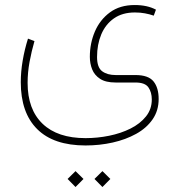

<svg xmlns="http://www.w3.org/2000/svg" viewBox="-20 -335 717 767"><path d="M389.2 348.6 420.9 379.9 389.2 412.1 357.4 379.9ZM281.7 348.6 313.5 379.9 281.7 412.1 250 379.9ZM321.8 246.1Q194.3 246.1 128.7 180.9Q63 115.7 63 -6.8Q63 -48.3 70.6 -92.8Q78.1 -137.2 91.8 -180.7L117.7 -170.9Q106 -130.4 98.1 -87.9Q90.3 -45.4 90.3 -3.9Q90.3 102.1 150.1 159.4Q210 216.8 321.8 216.8Q369.1 216.8 416 207.3Q462.9 197.8 501.5 178.5Q540 159.2 563.2 130.1Q586.4 101.1 586.4 62.5Q586.4 33.7 573 14.2Q559.6 -5.4 521 -5.4H441.9Q402.3 -5.4 379.9 -20Q357.4 -34.7 348.1 -58.1Q338.9 -81.5 338.9 -107.9Q338.9 -162.1 359.1 -209.2Q379.4 -256.3 419.2 -285.6Q459 -314.9 518.1 -314.9Q568.4 -314.9 603 -296.4L594.2 -272.5Q577.6 -278.3 559.1 -281.7Q540.5 -285.2 519 -285.2Q468.8 -285.2 435.1 -261.5Q401.4 -237.8 384.5 -197.5Q367.7 -157.2 367.7 -107.4Q367.7 -65.4 388.2 -50.3Q408.7 -35.2 441.9 -35.2H521Q572.8 -35.2 593.3 -9.8Q613.8 15.6 613.8 60.5Q613.8 106.9 589.6 141.8Q565.4 176.8 523.9 199.7Q482.4 222.7 430.2 234.4Q377.9 246.1 321.8 246.1Z"/></svg>

Font: Vazirmatn UI Thin
Style: Regular
Weight: 100
Designer: Saber Rastikerdar
Foundry: Saber Rastikerdar
Version: Version 33.003